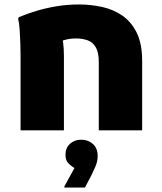

<svg xmlns="http://www.w3.org/2000/svg" viewBox="-20 -583 724 859"><path d="M72 0V-337Q72 -357 71 -388Q70 -419 68 -449.5Q66 -480 61 -498L64 -506Q99 -521 142 -534Q185 -547 233.5 -555Q282 -563 334 -563Q386 -563 436.5 -552Q487 -541 527.5 -513Q568 -485 592 -436Q616 -387 616 -310V0H422V-305Q422 -347 409 -370.5Q396 -394 372.5 -402.5Q349 -411 320 -411Q292 -411 268.5 -404Q245 -397 225 -391L251 -433Q259 -417 262.5 -392Q266 -367 266 -328V0ZM313 169Q300 161 286.5 148Q273 135 273 109Q273 79 293 60.5Q313 42 343 42Q374 42 395.5 61Q417 80 417 115Q417 139 406.5 163Q396 187 388 203L360 256H268V251Z"/></svg>

Font: Kufam ExtraBold
Style: Regular
Weight: 800
Designer: Wael Morcos, Artur Schmal
Foundry: Original Type
Version: Version 1.300; ttfautohint (v1.8.3)